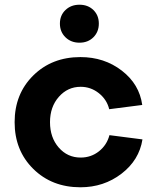

<svg xmlns="http://www.w3.org/2000/svg" viewBox="-20 -774 664 814"><path d="M583 -329 443 -311Q433 -352 399 -379Q365 -406 322 -406Q267 -406 229.5 -363.5Q192 -321 192 -256Q192 -191 229 -148.5Q266 -106 322 -106Q366 -106 399.5 -132.5Q433 -159 444 -201L584 -183Q570 -95 495 -37.5Q420 20 321 20Q200 20 121 -58Q42 -136 42 -256Q42 -376 121 -454Q200 -532 321 -532Q422 -532 496.5 -474.5Q571 -417 583 -329ZM317 -593Q281 -593 257.5 -616Q234 -639 234 -674Q234 -709 257.5 -731.5Q281 -754 317 -754Q353 -754 376 -731.5Q399 -709 399 -674Q399 -639 376 -616Q353 -593 317 -593Z"/></svg>

Font: Metropolitano
Style: Bold
Weight: 700
Designer: Fonts by Alex Slobzheninov & Chris M. Simpson / Changes by Cristiano Sobral
Foundry: Fonts by Alex Slobzheninov & Chris M. Simpson / Changes by Cristiano Sobral
Version: Version 1.00;August 30, 2020;FontCreator 13.0.0.2681 64-bit